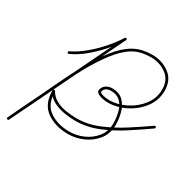

<svg xmlns="http://www.w3.org/2000/svg" viewBox="-138 -482 832 826"><g transform="rotate(30 278.5 -68.5)"><path d="M76 -168Q74 -174 79 -176Q114 -193 147 -220.5Q180 -248 208.5 -280.5Q237 -313 257 -345Q260 -350 265 -347Q270 -345 267 -340Q201 -203 135 -66Q69 71 2 208Q0 213 -6 210Q-11 208 -8 202Q9 166 26.5 129.5Q44 93 62 57Q81 18 106.5 -36.5Q132 -91 163 -147.5Q194 -204 230 -250.5Q266 -297 306 -320Q327 -332 350 -337Q373 -342 397 -342Q446 -342 483 -314.5Q520 -287 520 -234Q520 -187 492 -149.5Q464 -112 420.5 -90Q377 -68 332 -68Q322 -68 306 -71Q290 -74 279 -82Q268 -90 276 -106Q281 -118 293.5 -124.5Q306 -131 319 -131Q355 -131 375 -111Q395 -91 403 -61.5Q411 -32 411 -2Q411 41 387.5 71.5Q364 102 327.5 118.5Q291 135 252 135Q189 135 145 104Q101 73 101 5Q101 1 105 0Q110 -1 112 3Q125 26 148.5 38Q172 50 199 54Q226 58 250 58Q305 58 359 35.5Q413 13 463.5 -19.5Q514 -52 557 -82Q561 -85 565 -80Q568 -76 563 -72Q519 -41 468 -8Q417 25 362 47.5Q307 70 250 70Q224 70 194.5 65Q165 60 140 47Q115 34 101 8Q99 4 106 3Q113 1 113 5Q113 68 153.5 95.5Q194 123 252 123Q288 123 321.5 108Q355 93 377 65Q399 37 399 -2Q399 -28 392.5 -55.5Q386 -83 368.5 -101Q351 -119 319 -119Q309 -119 300 -114.5Q291 -110 287 -101Q282 -92 292 -87.5Q302 -83 314.5 -81.5Q327 -80 332 -80Q374 -80 414.5 -100.5Q455 -121 481.5 -155.5Q508 -190 508 -234Q508 -281 474.5 -305.5Q441 -330 397 -330Q375 -330 353.5 -325.5Q332 -321 312 -310Q273 -287 238 -241Q203 -195 172 -139Q141 -83 116 -29.5Q91 24 73 62Q55 99 37.5 135Q20 171 2 208Q0 213 -6 210Q-11 208 -8 202Q58 66 124 -71Q190 -208 257 -345Q259 -350 265 -347Q270 -344 267 -339Q247 -306 217.5 -272.5Q188 -239 154 -210.5Q120 -182 84 -166Q79 -163 76 -168Z"/></g></svg>

Font: FRB American Cursive Guidelines Thin
Style: Italic
Weight: 100
Italic angle: -25°
Version: Version 2.0;Modular Font Editor K font №1